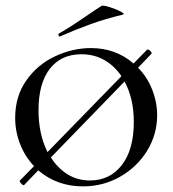

<svg xmlns="http://www.w3.org/2000/svg" viewBox="-20 -651 614 683"><path d="M539 -241Q539 -173 503.5 -115Q468 -57 407.5 -22.5Q347 12 275 12Q183 12 116 -45L66 7L64 8Q61 8 54.5 1Q48 -6 51 -9L101 -60Q69 -94 51.5 -138.5Q34 -183 34 -232Q34 -309 74 -365.5Q114 -422 176.5 -451Q239 -480 303 -480Q392 -480 455 -425L503 -474L505 -475Q510 -475 515.5 -469Q521 -463 519 -460L471 -410Q504 -377 521.5 -332Q539 -287 539 -241ZM149 -110 412 -380Q387 -417 351 -437.5Q315 -458 270 -458Q197 -458 157 -406Q117 -354 117 -259Q117 -174 149 -110ZM456 -217Q456 -301 423 -361L161 -91Q186 -52 221 -30.5Q256 -9 300 -9Q371 -9 413.5 -64Q456 -119 456 -217ZM193 -521Q189 -521 188 -525.5Q187 -530 190 -532Q226 -552 293 -598Q325 -620 341 -630Q346 -633 369 -626Q392 -619 409 -610Q426 -601 417 -599Q355 -584 303.5 -565.5Q252 -547 195 -522Z"/></svg>

Font: Cormorant SC Medium
Style: Regular
Weight: 500
Designer: Christian Thalmann (Catharsis Fonts)
Version: Version 3.000